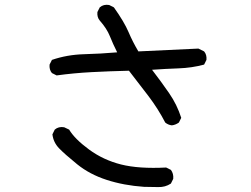

<svg xmlns="http://www.w3.org/2000/svg" viewBox="-20 -759 1040 796"><path d="M577.1 15.6Q493.2 9.8 422.4 -13.2Q351.6 -36.1 299.8 -78.1Q248 -120.1 224.6 -144.5Q201.2 -168.9 197.3 -202.1L207 -221.7Q222.7 -235.4 246.1 -231.4L266.6 -221.7Q290 -182.6 349.1 -139.2Q408.2 -95.7 481.9 -77.1Q555.7 -58.6 668.9 -64.5L688.5 -54.7Q700.2 -39.1 698.2 -17.6L688.5 2Q665 17.6 635.7 16.6Q606.4 15.6 577.1 15.6ZM692.4 -239.3Q676.8 -241.2 665 -251Q635.7 -307.6 595.7 -360.4Q555.7 -413.1 514.6 -465.8Q434.6 -463.9 360.4 -460Q286.1 -456.1 214.8 -446.3L195.3 -456.1Q183.6 -469.7 185.5 -491.2L195.3 -510.7Q257.8 -532.2 327.6 -534.2Q397.5 -536.1 465.8 -542Q448.2 -577.1 435.5 -608.9Q422.9 -640.6 393.6 -673.8Q381.8 -687.5 383.8 -709L393.6 -728.5Q409.2 -742.2 432.6 -738.3L452.1 -728.5Q495.1 -668 512.7 -626.5Q530.3 -585 553.7 -545.9L802.7 -557.6L826.2 -545.9Q837.9 -532.2 835.9 -510.7L826.2 -491.2Q775.4 -477.5 720.2 -475.6Q665 -473.6 610.4 -469.7Q649.4 -418.9 681.6 -372.1Q713.9 -325.2 731.4 -270.5L721.7 -251Q708 -241.2 692.4 -239.3Z"/></svg>

Font: NaikaiFont
Style: Regular-Lite
Weight: 400
Version: Version 1.67